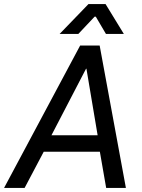

<svg xmlns="http://www.w3.org/2000/svg" viewBox="-49 -924 698 944"><path d="M345 -700H441L570 0H473L442 -178H166L72 0H-29ZM431 -259 376 -586H374L204 -259ZM386 -904H470L560 -757H472L422 -842H416L336 -757H244Z"/></svg>

Font: Chakra Petch Medium
Style: Italic
Weight: 500
Italic angle: -10°
Designer: Katatrad Aksorn Co.,Ltd.
Foundry: Cadson Demak Co.,Ltd.
Version: Version 1.000; ttfautohint (v1.6)